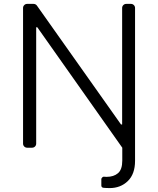

<svg xmlns="http://www.w3.org/2000/svg" viewBox="-20 -747 800 971"><path d="M512.1 203.5 501.4 202.4Q497.5 201.7 495 198.7Q492.5 195.7 492.5 191.8V157Q498.2 146.7 503.9 146.7Q507.5 146.7 511.2 147Q514.9 147.4 519.2 147.4Q555 147.4 576.7 128.9Q598.4 110.4 598.4 65.3V0L168.7 -609H163V-20.6Q163 -12.1 157 -6Q150.9 0 142 0H117.2Q108.7 0 102.6 -6Q96.6 -12.1 96.6 -20.6V-706.7Q96.6 -715.2 102.6 -721.2Q108.7 -727.3 117.2 -727.3H149.9Q154.8 -727.3 159.4 -725Q164.1 -722.7 166.9 -718.4L592 -117.5H597.7V-706.7Q597.7 -715.2 603.7 -721.2Q609.7 -727.3 618.6 -727.3H642.4Q650.9 -727.3 657 -721.2Q663 -715.2 663 -706.7V66.4Q663 133.2 626.4 168.7Q589.8 204.2 534.1 204.2Q527 204.2 512.1 203.5Z"/></svg>

Font: DeltaSans Light
Style: Regular
Weight: 300
Designer: Rasmus Andersson
Foundry: rsms
Version: Version 3.012